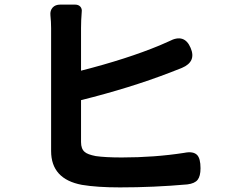

<svg xmlns="http://www.w3.org/2000/svg" viewBox="-20 -798 1020 834"><path d="M501 16Q402 16 336 5Q202 -20 202 -142Q202 -409 202 -676Q202 -702 199 -732Q197 -752 208.5 -765Q220 -778 242 -778H267H306Q321 -778 329 -769Q337 -760 335 -746Q332 -709 332 -676V-583V-491Q532 -542 674 -601Q681 -604 694.5 -610Q708 -616 715 -619Q781 -654 808 -590Q834 -530 770 -503Q734 -489 719 -483Q545 -416 332 -363V-181Q332 -151 348 -138Q360 -127 396 -120Q438 -114 509 -114Q651 -114 780 -134Q819 -142 836 -125Q851 -110 851 -67Q851 -33 838.5 -17Q826 -1 794 3Q648 16 501 16Z"/></svg>

Font: GenSenRounded2 TW B
Style: Regular
Weight: 700
Version: Version 2.000;PS 2;hotconv 16.6.51;makeotf.lib2.5.65220 DEVE